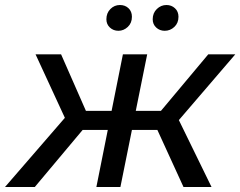

<svg xmlns="http://www.w3.org/2000/svg" viewBox="-61 -747 960 767"><path d="M672 0 553 -260 639 -297 784 0ZM437 -228 452 -304H625L610 -228ZM643 -255 550 -266 771 -530H879ZM78 0H-41L223 -305L296 -260ZM420 0H324L430 -530H527ZM399 -228H227L243 -304H414ZM208 -255 81 -530H183L299 -266ZM597 -624Q577 -624 563 -637Q549 -650 549 -670Q549 -695 565.5 -711Q582 -727 604 -727Q624 -727 638 -714Q652 -701 652 -680Q652 -655 635.5 -639.5Q619 -624 597 -624ZM412 -624Q392 -624 378 -637Q364 -650 364 -670Q364 -695 380 -711Q396 -727 418 -727Q439 -727 452.5 -714Q466 -701 466 -680Q466 -655 449.5 -639.5Q433 -624 412 -624Z"/></svg>

Font: MOST Montserrat Medium
Style: Italic
Weight: 500
Italic angle: -11.3°
Designer: Julieta Ulanovsky
Foundry: Julieta Ulanovsky
Version: Version 8.000;March 11, 2024;FontCreator 15.0.0.2926 64-bit